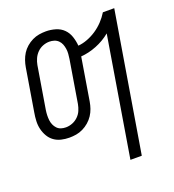

<svg xmlns="http://www.w3.org/2000/svg" viewBox="-135 -633 864 953"><g transform="rotate(-20 297.0 -156.5)"><path d="M391 215 495 -415Q461 -387 419.5 -370.5Q378 -354 337 -351L300 -126Q297 -108 291 -90.5Q285 -73 274.5 -57Q264 -41 249 -28Q234 -15 216.5 -6.5Q199 2 181 5Q163 8 145 8Q123 8 102 3Q81 -2 64.5 -14Q48 -26 37.5 -44Q27 -62 22 -82.5Q17 -103 18 -125.5Q19 -148 23 -170L60 -394Q63 -412 69 -429.5Q75 -447 85 -463Q95 -479 110 -492Q125 -505 142.5 -513.5Q160 -522 178 -525Q196 -528 214 -528Q240 -528 265 -520.5Q290 -513 307 -496Q324 -479 332 -455Q340 -431 342 -406Q366 -408 391 -417.5Q416 -427 438.5 -442Q461 -457 480 -477Q499 -497 513 -520H573L451 215ZM146 -46Q163 -46 180 -52.5Q197 -59 210.5 -72Q224 -85 231 -101.5Q238 -118 241 -135L278 -359Q280 -372 281 -385.5Q282 -399 280 -412Q278 -425 273.5 -436.5Q269 -448 260 -457Q251 -466 238.5 -470Q226 -474 213 -474Q196 -474 179 -467.5Q162 -461 149 -448Q136 -435 128.5 -418.5Q121 -402 118 -385L81 -161Q79 -148 78.5 -134.5Q78 -121 79.5 -108Q81 -95 86 -83.5Q91 -72 99.5 -63Q108 -54 120 -50Q132 -46 146 -46Z"/></g></svg>

Font: Iosevka QP Light
Style: Italic
Weight: 300
Italic angle: -9°
Designer: Belleve Invis
Foundry: Belleve Invis
Version: Version 20.0.0; ttfautohint (v1.8.4)